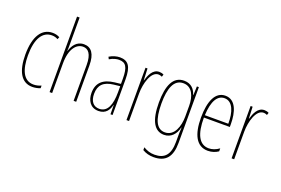

<svg xmlns="http://www.w3.org/2000/svg" viewBox="-124 -1167 2656 1816"><g transform="rotate(20 1203.5 -259.0)"><path d="M212 10C239 10 270 4 292 -6V-32C267 -21 240 -15 215 -15C114 -15 73 -114 73 -257C73 -427 130 -512 222 -512C244 -512 265 -507 283 -496L293 -519C272 -531 248 -537 221 -537C113 -537 47 -440 47 -256C47 -93 99 10 212 10Z M410 -492V-760H384V0H410V-298C410 -447 471 -512 536 -512C588 -512 626 -472 626 -360V0H652V-366C652 -481 611 -537 537 -537C460 -537 426 -475 410 -424H408C410 -446 410 -461 410 -492Z M898 -537C864 -537 825 -525 793 -505L804 -483C841 -505 874 -512 898 -512C965 -512 992 -475 992 -355V-304L931 -297C821 -284 759 -234 759 -129C759 -57 794 10 878 10C954 10 982 -43 994 -93H996L997 0H1018V-358C1018 -489 982 -537 898 -537ZM930 -274 993 -281V-220C993 -97 962 -12 878 -12C820 -12 785 -54 785 -129C785 -217 831 -263 930 -274Z M1295 -535C1228 -535 1200 -462 1185 -409H1183L1178 -527H1158V0H1184V-277C1184 -380 1222 -509 1295 -509C1309 -509 1324 -504 1332 -500L1340 -524C1326 -532 1308 -535 1295 -535Z M1545 -537C1435 -537 1389 -433 1389 -262C1389 -76 1443 10 1538 10C1609 10 1654 -43 1669 -111H1672C1669 -70 1669 -43 1669 -12V35C1669 163 1618 217 1518 217C1473 217 1441 205 1405 184V212C1438 232 1475 242 1518 242C1640 242 1695 173 1695 35V-527H1675L1672 -440H1669C1654 -489 1619 -537 1545 -537ZM1545 -512C1634 -512 1669 -426 1669 -329V-221C1669 -126 1634 -15 1538 -15C1457 -15 1415 -93 1415 -262C1415 -411 1450 -512 1545 -512Z M1960 -537C1859 -537 1812 -429 1812 -264C1812 -94 1864 10 1979 10C2020 10 2055 -3 2083 -22V-52C2048 -27 2014 -15 1979 -15C1884 -15 1837 -106 1838 -273H2099V-301C2099 -421 2065 -537 1960 -537ZM1960 -512C2043 -512 2076 -414 2075 -297H1839C1845 -442 1890 -512 1960 -512Z M2353 -535C2286 -535 2258 -462 2243 -409H2241L2236 -527H2216V0H2242V-277C2242 -380 2280 -509 2353 -509C2367 -509 2382 -504 2390 -500L2398 -524C2384 -532 2366 -535 2353 -535Z"/></g></svg>

Font: Noto Sans Arabic ExtCond Thin
Style: Regular
Weight: 100
Width: 2
Designer: Monotype Design Team, Nadine Chahine, Nizar Qandah and Khaled Hosny
Foundry: Monotype Imaging Inc.
Version: Version 2.012